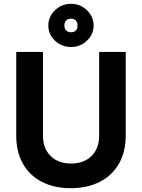

<svg xmlns="http://www.w3.org/2000/svg" viewBox="-20 -972 743 1005"><path d="M65 -261V-700H205V-261Q205 -195 245 -155.5Q285 -116 352 -116Q419 -116 459 -155.5Q499 -195 499 -261V-700H638V-261Q638 -178 603 -116Q568 -54 503 -20.5Q438 13 350 13Q263 13 198.5 -20.5Q134 -54 99.5 -116Q65 -178 65 -261ZM233 -838Q233 -885 268 -918.5Q303 -952 352 -952Q400 -952 435 -918.5Q470 -885 470 -838Q470 -792 435 -759Q400 -726 352 -726Q303 -726 268 -759Q233 -792 233 -838ZM352 -803Q368 -803 377 -812.5Q386 -822 386 -838Q386 -855 377 -864.5Q368 -874 352 -874Q335 -874 326 -864.5Q317 -855 317 -838Q317 -822 326.5 -812.5Q336 -803 352 -803Z"/></svg>

Font: Oak Sans
Style: Bold
Weight: 700
Designer: Erik Kennedy, Walven
Foundry: Erik Kennedy, Walven
Version: Version 1.000